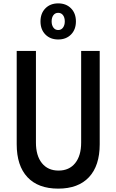

<svg xmlns="http://www.w3.org/2000/svg" viewBox="-20 -1102 690 1138"><path d="M79 -800H193V-257Q193 -179 228.5 -135Q264 -91 327 -91Q390 -91 425.5 -135Q461 -179 461 -257V-800H571V-247Q571 -120 507.5 -52Q444 16 325 16Q206 16 142.5 -52Q79 -120 79 -247ZM325 -868Q278 -868 249 -897.5Q220 -927 220 -975Q220 -1023 249 -1052.5Q278 -1082 325 -1082Q372 -1082 401 -1052.5Q430 -1023 430 -975Q430 -927 401 -897.5Q372 -868 325 -868ZM325 -924Q343 -924 353.5 -938.5Q364 -953 364 -975Q364 -998 353.5 -1012Q343 -1026 325 -1026Q307 -1026 296.5 -1012Q286 -998 286 -975Q286 -953 296.5 -938.5Q307 -924 325 -924Z"/></svg>

Font: Martian Mono SemiCondensed
Style: Regular
Weight: 400
Width: 4
Designer: Roman Shamin
Foundry: Evil Martians
Version: Version 1.000